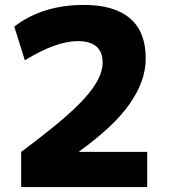

<svg xmlns="http://www.w3.org/2000/svg" viewBox="-20 -760 693 780"><path d="M66 -143Q156 -210 219.5 -263Q283 -316 322 -359Q361 -402 379 -438Q397 -474 397 -505Q397 -593 296 -593Q208 -593 81 -515L38 -652Q153 -740 321 -740Q444 -740 508 -685.5Q572 -631 572 -523Q572 -476 555.5 -430Q539 -384 506 -337Q473 -290 422 -242.5Q371 -195 302 -145V-143H578V0H66Z"/></svg>

Font: M PLUS 1 ExtraBold
Style: Regular
Weight: 800
Designer: Coji Morishita
Foundry: UNDERFOREST DESIGN
Version: Version 1.001